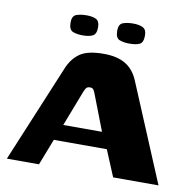

<svg xmlns="http://www.w3.org/2000/svg" viewBox="-71 -670 750 742"><g transform="rotate(10 304.5 -299.5)"><path d="M3 0 162 -382Q178 -421 208 -442.5Q238 -464 302 -464Q355 -464 388 -444Q421 -424 438 -382L598 0H420L377 -103H169L129 0ZM195 -166H347L293 -306Q290 -314 286 -320.5Q282 -327 272 -327Q261 -327 256.5 -320.5Q252 -314 249 -306ZM392 -520Q368 -520 352.5 -526.5Q337 -533 337 -561Q337 -587 353.5 -593Q370 -599 394 -599Q416 -599 431 -592Q446 -585 446 -561Q446 -533 431.5 -526.5Q417 -520 392 -520ZM209 -520Q185 -520 169.5 -526.5Q154 -533 154 -561Q154 -587 170.5 -593Q187 -599 211 -599Q234 -599 248 -592Q262 -585 262 -561Q262 -534 247.5 -527Q233 -520 209 -520Z"/></g></svg>

Font: r_Genos
Style: Bold
Weight: 700
Designer: Robert E. Leuschke
Foundry: Robert E. Leuschke
Version: Version 2.000;June 29, 2024;FontCreator 14.0.0.2814 32-bit